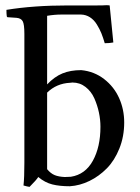

<svg xmlns="http://www.w3.org/2000/svg" viewBox="-20 -710 540 742"><path d="M162.1 -352.1V-56.2Q175.8 -39.6 191.4 -33.2Q207 -26.9 230 -25.9Q234.4 -25.9 242.7 -26.4Q251 -26.9 253.9 -26.9Q309.6 -35.6 338.9 -88.9Q368.2 -142.1 368.2 -220.2Q368.2 -247.1 362.3 -275.1Q356.4 -303.2 344.5 -330.1Q332.5 -356.9 310.5 -374Q288.6 -391.1 259.8 -391.1Q254.9 -391.1 251 -390.1Q198.7 -387.7 162.1 -352.1ZM74.2 -81.1V-579.1Q74.2 -616.7 67.6 -628.2Q61 -639.6 43.9 -641.1Q39.1 -641.6 29.5 -642.1Q20 -642.6 15.1 -643.1Q9.8 -643.1 7.8 -644Q5.9 -646 5.9 -649.9Q4.9 -656.7 4.9 -671.9Q108.9 -689 244.1 -689H356.9Q378.9 -689 391.1 -689.9Q399.9 -689.9 403.8 -689Q415.5 -568.8 418 -545.9Q403.3 -543 384.8 -543Q378.4 -564.9 371.8 -581.3Q365.2 -597.7 354.2 -615.5Q343.3 -633.3 327.6 -643.3Q312 -653.3 293 -653.8H277.8H217.8Q190.4 -653.8 162.1 -648.9V-383.8Q190.4 -413.6 221.4 -426.3Q252.4 -439 293.9 -439Q344.2 -434.1 382.6 -404.3Q420.9 -374.5 440.4 -330.8Q460 -287.1 460 -236.8Q460 -182.6 441.4 -136.2Q422.9 -89.8 392.8 -59.3Q362.8 -28.8 325.7 -10.7Q288.6 7.3 250 9.8Q210.4 9.8 182.1 2.7Q153.8 -4.4 127.9 -25.9Q120.6 -14.2 94.2 12.2Q85.9 11.2 70.8 6.8Q74.2 -23.4 74.2 -81.1Z"/></svg>

Font: Common Serif News
Style: Regular
Weight: 450
Designer: Philipp H. Poll, Khaled Hosny
Foundry: Stefan Peev, Context Ltd.
Version: Version 1.026